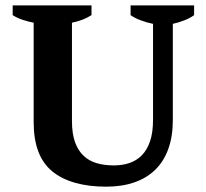

<svg xmlns="http://www.w3.org/2000/svg" viewBox="-20 -682 762 710"><path d="M26.9 -662.1H318.4V-626Q286.6 -606 246.1 -598.1V-234.4Q246.1 -188 257.3 -156.7Q268.6 -125.5 288.8 -106.2Q309.1 -86.9 337.6 -78.6Q366.2 -70.3 400.9 -70.3Q432.1 -70.3 458.5 -79.1Q484.9 -87.9 504.4 -107.7Q523.9 -127.4 534.9 -159.7Q545.9 -191.9 545.9 -239.3V-593.8Q523.9 -598.1 501 -606.7Q478 -615.2 462.9 -626V-662.1H697.8V-626Q680.7 -613.8 659.7 -606Q638.7 -598.1 619.1 -593.8V-238.3Q619.1 -177.7 602.5 -131.6Q585.9 -85.4 554.2 -54.4Q522.5 -23.4 476.8 -7.6Q431.2 8.3 372.6 8.3Q308.6 8.3 258.3 -5.9Q208 -20 173.3 -48.3Q104.5 -104.5 104.5 -230V-598.1Q85.4 -601.6 64.7 -608.4Q43.9 -615.2 26.9 -626Z"/></svg>

Font: PT Astra Serif
Style: Bold
Weight: 700
Designer: A.Korolkova, I. Chaeva
Foundry: ParaType Ltd
Version: Version 1.002